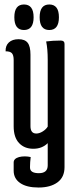

<svg xmlns="http://www.w3.org/2000/svg" viewBox="-20 -675 344 857"><path d="M193 -408Q193 -457 186 -490Q216 -494 251 -494Q268 -494 268 -479V71Q268 116 236.5 139Q205 162 152 162Q99 162 70 142Q41 122 41 87V50Q41 33 65 26Q77 23 90.5 23Q104 23 117 26Q114 50 114 68V73Q114 98 153.5 98Q193 98 193 63V-36Q168 -11 128.5 -11Q89 -11 65 -36.5Q41 -62 41 -111V-407Q41 -428 33.5 -437Q26 -446 5 -446Q4 -471 19.5 -485.5Q35 -500 63 -500Q91 -500 103.5 -484Q116 -468 116 -431V-112Q116 -79 142 -79Q156 -79 171 -88.5Q186 -98 193 -110ZM87 -541Q44 -541 44 -598Q44 -655 87 -655Q130 -655 130 -598Q130 -541 87 -541ZM200 -541Q157 -541 157 -598Q157 -655 200 -655Q243 -655 243 -598Q243 -541 200 -541Z"/></svg>

Font: el_Medula One
Style: Regular
Weight: 400
Designer: Luciano Vergara
Foundry: Luciano Vergara
Version: Version 1.002 August 17, 2020